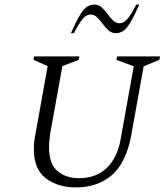

<svg xmlns="http://www.w3.org/2000/svg" viewBox="-20 -805 718 834"><path d="M310 9Q230 9 178.5 -31Q127 -71 127 -158Q127 -186 133 -217L187 -518L125 -545L128 -560H325L322 -545L251 -518L199 -230Q193 -194 193 -166Q193 -93 229.5 -62Q266 -31 324 -31Q397 -31 443.5 -75.5Q490 -120 504 -200L561 -517L486 -545L489 -560H675L672 -545L604 -517L550 -217Q528 -98 466 -44.5Q404 9 310 9ZM288 -661Q311 -713 327.5 -740Q344 -767 358.5 -776Q373 -785 390 -785Q408 -785 421.5 -773Q435 -761 447 -744.5Q459 -728 471.5 -716Q484 -704 499 -704Q517 -704 532.5 -721.5Q548 -739 572 -785H585Q562 -733 545.5 -706Q529 -679 514.5 -670Q500 -661 483 -661Q465 -661 451.5 -673Q438 -685 426 -701.5Q414 -718 401.5 -730Q389 -742 374 -742Q356 -742 340.5 -724.5Q325 -707 301 -661Z"/></svg>

Font: Spectral SC Light
Style: Italic
Weight: 300
Italic angle: -10°
Designer: Jean-Baptiste Levee
Foundry: Production Type
Version: Version 2.001